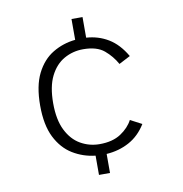

<svg xmlns="http://www.w3.org/2000/svg" viewBox="-79 -774 808 849"><g transform="rotate(-10 325.0 -350.0)"><path d="M297.5 0V-86.5Q242.5 -92.5 196.2 -120.8Q150 -149 122.2 -204.2Q94.5 -259.5 94.5 -347Q94.5 -435 122.2 -490.2Q150 -545.5 196.2 -573.2Q242.5 -601 297.5 -606.5V-700H347V-607.5Q401.5 -604 446 -577Q490.5 -550 523 -494L472 -467.5Q451.5 -504.5 418.8 -532Q386 -559.5 324.5 -559.5Q278.5 -559.5 239.2 -537.5Q200 -515.5 176.5 -468.8Q153 -422 153 -347Q153 -273 176.5 -225.8Q200 -178.5 239.2 -156Q278.5 -133.5 324.5 -133.5Q383 -133.5 420 -158Q457 -182.5 474 -215.5L525.5 -188.5Q495 -139 448.8 -114Q402.5 -89 347 -85.5V0Z"/></g></svg>

Font: Trispace ExtraLight
Style: Regular
Weight: 200
Designer: Tyler Finck
Foundry: Etcetera Type Company
Version: Version 1.210; ttfautohint (v1.8.3)